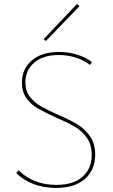

<svg xmlns="http://www.w3.org/2000/svg" viewBox="-20 -919 555 946"><path d="M256 -340Q199 -366 166 -385Q133 -404 110.5 -435Q88 -466 88 -512Q88 -580 137 -621.5Q186 -663 271 -663Q317 -663 359.5 -650Q402 -637 433 -613L423 -599Q394 -622 354 -635Q314 -648 269 -648Q193 -648 149 -610.5Q105 -573 105 -513Q105 -472 126.5 -443.5Q148 -415 179.5 -396.5Q211 -378 265 -354Q325 -328 361.5 -306Q398 -284 423.5 -247.5Q449 -211 449 -157Q449 -82 398.5 -37.5Q348 7 256 7Q197 7 146 -12Q95 -31 60 -67L72 -80Q106 -45 153.5 -26.5Q201 -8 257 -8Q341 -8 386.5 -48Q432 -88 432 -156Q432 -206 408 -240Q384 -274 349 -294.5Q314 -315 256 -340ZM195 -726 359 -899 372 -889 206 -717Z"/></svg>

Font: Ysabeau Thin
Style: Regular
Weight: 200
Designer: Christian Thalmann (Catharsis Fonts)
Version: Version 0.003